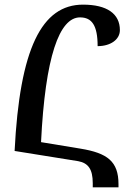

<svg xmlns="http://www.w3.org/2000/svg" viewBox="-20 -746 579 828"><path d="M380 62H491V48C491 -50 443 -86 327 -105L157 -133C175 -502 236 -671 325 -671C376 -671 401 -637 401 -547C456 -547 497 -575 497 -616C497 -687 441 -726 338 -726C160 -726 65 -537 43 -95L317 -51C360 -43 380 -17 380 44Z"/></svg>

Font: Noto Serif Armenian Condensed SemiBold
Style: Regular
Weight: 600
Width: 3
Designer: Monotype Design Team
Foundry: Monotype Imaging Inc.
Version: Version 2.008